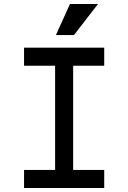

<svg xmlns="http://www.w3.org/2000/svg" viewBox="-20 -938 640 958"><path d="M255 -90V-610H100V-700H500V-610H345V-90H500V0H100V-90ZM469 -918 349 -763H259L329 -918Z"/></svg>

Font: Fliege Mono Thin
Style: Regular
Weight: 100
Version: Version 0.020;Glyphs 3.3 (3306)